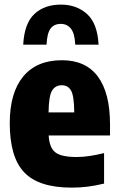

<svg xmlns="http://www.w3.org/2000/svg" viewBox="-20 -826 529 856"><path d="M299 10.5Q153.5 10.5 88.5 -57Q23.5 -124.5 23.5 -277Q23.5 -412.5 83.5 -485Q143.5 -557.5 256 -557.5Q362.5 -557.5 416.5 -484.5Q470.5 -411.5 470.5 -271.5V-222H197Q200 -167.5 226.8 -146.8Q253.5 -126 321 -126Q350.5 -126 381.2 -130.8Q412 -135.5 444 -143.5V-7.5Q404.5 2 370.2 6.2Q336 10.5 299 10.5ZM255.5 -446Q227 -446 212.2 -422.2Q197.5 -398.5 196.5 -325H311Q310.5 -398.5 296.8 -422.2Q283 -446 255.5 -446ZM83.5 -627Q88.5 -721.5 133.2 -763.5Q178 -805.5 251.5 -805.5Q321.5 -805.5 368 -763.5Q414.5 -721.5 419.5 -627H315.5Q313 -678 295.8 -698.8Q278.5 -719.5 251.5 -719.5Q221 -719.5 205.5 -698.8Q190 -678 187.5 -627Z"/></svg>

Font: Encode Sans Cnd XBd
Style: Regular
Weight: 800
Width: 3
Designer: Multiple Designers
Foundry: Impallari Type
Version: Version 3.002; ttfautohint (v1.8.3) -l 8 -r 50 -G 200 -x 14 